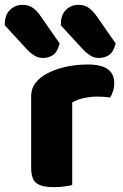

<svg xmlns="http://www.w3.org/2000/svg" viewBox="-77 -767 508 795"><path d="M222 -1Q211 2 190.5 5Q170 8 146 8Q96 8 74 -8.5Q52 -25 52 -72V-369Q52 -398 67 -419.5Q82 -441 108 -457Q143 -478 189.5 -489Q236 -500 287 -500Q396 -500 396 -423Q396 -405 391 -389.5Q386 -374 379 -363Q360 -367 324 -367Q298 -367 270.5 -361Q243 -355 222 -343ZM-57 -662V-668Q-57 -706 -35 -726.5Q-13 -747 16 -747Q41 -747 59 -734.5Q77 -722 92 -699L170 -587Q161 -552 143 -539.5Q125 -527 101 -527Q81 -527 64.5 -537.5Q48 -548 34 -563ZM175 -662V-667Q175 -706 196.5 -726.5Q218 -747 247 -747Q273 -747 290.5 -734.5Q308 -722 324 -699L402 -587Q393 -552 375 -539.5Q357 -527 332 -527Q312 -527 296 -537.5Q280 -548 266 -563Z"/></svg>

Font: Baloo Bhaina 2 ExtraBold
Style: Regular
Weight: 800
Designer: Yesha Goshar, Manish Minz, Shuchita Grover and Ek Type
Foundry: Ek Type
Version: Version 1.640;hotconv 1.0.111;makeotfexe 2.5.65597; ttfautoh